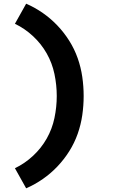

<svg xmlns="http://www.w3.org/2000/svg" viewBox="-20 -861 640 1042"><path d="M122 161 61 52Q115 26 159.5 -15.5Q204 -57 233.5 -109Q263 -161 275.5 -220.5Q288 -280 288 -340Q288 -400 275.5 -459.5Q263 -519 233.5 -571Q204 -623 159.5 -664.5Q115 -706 61 -732L122 -841Q170 -820 213 -790Q256 -760 292 -722Q328 -684 356 -639.5Q384 -595 401.5 -545.5Q419 -496 426.5 -444Q434 -392 434 -340Q434 -288 426.5 -236Q419 -184 401.5 -134.5Q384 -85 356 -40.5Q328 4 292 42Q256 80 213 110Q170 140 122 161Z"/></svg>

Font: Iosevka Custom Heavy Extended
Style: Regular
Weight: 900
Width: 7
Monospace: yes
Designer: Belleve Invis
Foundry: Belleve Invis
Version: Version 11.2.4; ttfautohint (v1.8.4)